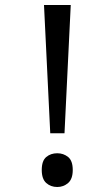

<svg xmlns="http://www.w3.org/2000/svg" viewBox="-20 -734 423 768"><path d="M181 -201 156 -714H263L238 -201ZM147 -54Q147 -91 165 -106Q183 -121 209 -121Q234 -121 252.5 -106Q271 -91 271 -54Q271 -18 252.5 -2Q234 14 209 14Q183 14 165 -2Q147 -18 147 -54Z"/></svg>

Font: gurmukhi25
Style: Book
Weight: 400
Designer: Jelle Bosma - Monotype Design Team
Foundry: Monotype Imaging Inc.
Version: Version 2.003